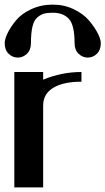

<svg xmlns="http://www.w3.org/2000/svg" viewBox="-20 -812 457 832"><path d="M114.1 -625Q114.1 -595.7 96.8 -579.1Q79.4 -562.5 57.3 -562.5Q34.2 -562.5 17.3 -579.1Q0.4 -595.7 0.4 -625Q0.4 -642.6 12.9 -668.5Q25.3 -694.3 48.8 -723.1Q72.3 -752 115 -772Q157.6 -792 209.1 -792Q257.9 -792 299.6 -772Q341.3 -752 365.3 -723.6Q389.3 -695.3 403 -668.9Q416.8 -642.6 416.8 -625Q416.8 -595.7 399.9 -579.1Q383.1 -562.5 360 -562.5Q337.8 -562.5 320.5 -579.1Q303.2 -595.7 303.2 -625Q303.2 -703.1 278.7 -730Q254.3 -756.8 209.1 -756.8Q185.1 -756.8 170.9 -752.9Q156.7 -749 142 -736.8Q127.4 -724.6 120.7 -696.8Q114.1 -668.9 114.1 -625ZM333 -500V-458Q254.9 -458 210.9 -431.6Q167 -405.3 167 -354.5V0H42V-500H167V-466.8Q247.1 -500 333 -500Z"/></svg>

Font: okolaks
Style: Bold
Weight: 600
Width: 8
Version: Version 000.6.0